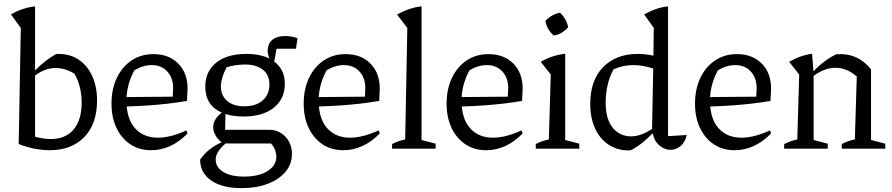

<svg xmlns="http://www.w3.org/2000/svg" viewBox="-20 -772 4631 997"><path d="M77 -24 88 -627 37 -697Q97 -732 162 -739V-406Q187 -432 214 -453Q241 -474 270 -491Q277 -492 284 -492Q346 -492 391 -460.5Q436 -429 460 -374.5Q484 -320 484 -250Q484 -128 417.5 -60Q351 8 239 8Q203 8 162 0.5Q121 -7 77 -24ZM268 -419Q215 -419 162 -380V-62Q208 -50 243 -50Q320 -50 362 -99.5Q404 -149 404 -239Q404 -323 367 -389Q318 -419 268 -419Z M764 8Q703 8 657 -22.5Q611 -53 585 -107.5Q559 -162 559 -234Q559 -309 586.5 -367Q614 -425 663 -458Q712 -491 777 -491Q857 -491 905.5 -442Q954 -393 954 -312L951 -248Q898 -239 849.5 -233.5Q801 -228 750 -224.5Q699 -221 638 -219Q645 -141 688 -99Q731 -57 800 -57Q866 -57 948 -95L954 -79Q869 8 764 8ZM678 -407Q642 -342 637 -268L877 -270L879 -314Q879 -368 848.5 -401Q818 -434 768 -434Q723 -434 678 -407Z M1244 -167Q1191 -167 1151 -180L1149 -98H1380Q1412 -98 1438.5 -81.5Q1465 -65 1480.5 -37Q1496 -9 1496 27Q1496 80 1462.5 120Q1429 160 1370 182.5Q1311 205 1234 205Q1135 205 1077.5 166Q1020 127 1019 57Q1061 -3 1131 -33Q1109 -50 1098 -71Q1087 -92 1087 -111Q1087 -133 1099 -152.5Q1111 -172 1132 -187Q1046 -225 1046 -322Q1046 -401 1102.5 -446.5Q1159 -492 1259 -492Q1330 -492 1379 -468Q1370 -491 1370 -508Q1370 -545 1394 -565Q1418 -585 1461 -585Q1475 -585 1490.5 -582.5Q1506 -580 1525 -574L1517 -519H1416L1404 -452Q1459 -411 1459 -337Q1459 -258 1401.5 -212.5Q1344 -167 1244 -167ZM1248 -220Q1309 -220 1344 -250.5Q1379 -281 1379 -333Q1379 -383 1345 -410Q1311 -437 1252 -437Q1230 -437 1205 -433.5Q1180 -430 1157 -423Q1142 -395 1134.5 -369Q1127 -343 1127 -323Q1127 -276 1159.5 -248Q1192 -220 1248 -220ZM1100 56Q1100 97 1139.5 121Q1179 145 1248 145Q1323 145 1369 116.5Q1415 88 1415 41Q1415 25 1408 6.5Q1401 -12 1387 -27H1151Q1122 -1 1111 19Q1100 39 1100 56Z M1762 8Q1701 8 1655 -22.5Q1609 -53 1583 -107.5Q1557 -162 1557 -234Q1557 -309 1584.5 -367Q1612 -425 1661 -458Q1710 -491 1775 -491Q1855 -491 1903.5 -442Q1952 -393 1952 -312L1949 -248Q1896 -239 1847.5 -233.5Q1799 -228 1748 -224.5Q1697 -221 1636 -219Q1643 -141 1686 -99Q1729 -57 1798 -57Q1864 -57 1946 -95L1952 -79Q1867 8 1762 8ZM1676 -407Q1640 -342 1635 -268L1875 -270L1877 -314Q1877 -368 1846.5 -401Q1816 -434 1766 -434Q1721 -434 1676 -407Z M2016 0V-24Q2029 -31 2045.5 -37Q2062 -43 2084 -48L2095 -627L2042 -696Q2071 -713 2102.5 -724Q2134 -735 2169 -739V-45L2242 -26V0Z M2504 8Q2443 8 2397 -22.5Q2351 -53 2325 -107.5Q2299 -162 2299 -234Q2299 -309 2326.5 -367Q2354 -425 2403 -458Q2452 -491 2517 -491Q2597 -491 2645.5 -442Q2694 -393 2694 -312L2691 -248Q2638 -239 2589.5 -233.5Q2541 -228 2490 -224.5Q2439 -221 2378 -219Q2385 -141 2428 -99Q2471 -57 2540 -57Q2606 -57 2688 -95L2694 -79Q2609 8 2504 8ZM2418 -407Q2382 -342 2377 -268L2617 -270L2619 -314Q2619 -368 2588.5 -401Q2558 -434 2508 -434Q2463 -434 2418 -407Z M2762 0V-24Q2777 -32 2794 -38Q2811 -44 2830 -48L2840 -385L2788 -451Q2817 -468 2848.5 -478.5Q2880 -489 2915 -493V-45L2988 -26V0ZM2888 -706Q2904 -691 2915.5 -671Q2927 -651 2930 -630Q2916 -614 2896 -602Q2876 -590 2855 -588Q2821 -617 2812 -663Q2826 -679 2846 -690.5Q2866 -702 2888 -706Z M3404 -751 3403 -752H3404ZM3244 9Q3185 9 3140 -21Q3095 -51 3070 -105Q3045 -159 3045 -233Q3045 -355 3112 -423.5Q3179 -492 3292 -492Q3331 -492 3373 -483L3375 -627L3325 -697Q3353 -713 3383 -724Q3413 -735 3449 -739V-65L3546 -71Q3537 -32 3513.5 -13Q3490 6 3462 6Q3432 6 3405 -16Q3378 -38 3369 -80Q3345 -55 3317 -32Q3289 -9 3256 8Q3252 9 3244 9ZM3125 -239Q3125 -154 3161.5 -109Q3198 -64 3257 -64Q3309 -64 3366 -103L3372 -416Q3318 -434 3269 -434Q3215 -434 3166 -412Q3146 -376 3135.5 -331.5Q3125 -287 3125 -239Z M3794 8Q3733 8 3687 -22.5Q3641 -53 3615 -107.5Q3589 -162 3589 -234Q3589 -309 3616.5 -367Q3644 -425 3693 -458Q3742 -491 3807 -491Q3887 -491 3935.5 -442Q3984 -393 3984 -312L3981 -248Q3928 -239 3879.5 -233.5Q3831 -228 3780 -224.5Q3729 -221 3668 -219Q3675 -141 3718 -99Q3761 -57 3830 -57Q3896 -57 3978 -95L3984 -79Q3899 8 3794 8ZM3708 -407Q3672 -342 3667 -268L3907 -270L3909 -314Q3909 -368 3878.5 -401Q3848 -434 3798 -434Q3753 -434 3708 -407Z M4052 0V-24Q4066 -31 4082 -37Q4098 -43 4120 -48L4130 -385L4078 -451Q4134 -484 4197 -493L4204 -401Q4231 -430 4260 -452Q4289 -474 4322 -490Q4333 -491 4345 -491Q4439 -491 4503 -412V-45L4577 -26V0H4351V-24Q4364 -31 4380 -37Q4396 -43 4419 -48L4429 -375Q4377 -420 4318 -420Q4262 -420 4205 -378V-45L4278 -26V0Z"/></svg>

Font: Piazzolla
Style: Regular
Weight: 400
Designer: Juan Pablo del Peral
Foundry: Huerta Tipografica
Version: Version 1.330